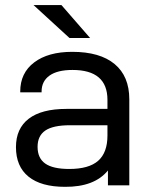

<svg xmlns="http://www.w3.org/2000/svg" viewBox="-20 -720 589 746"><path d="M482.4 -334V0H399.4V-57.6Q346.7 6.8 232.4 5.9Q139.6 5.9 90.8 -33.7Q42 -73.2 42 -148.4Q42 -220.7 91.8 -258.8Q141.6 -296.9 238.3 -296.9H397.5V-332Q397.5 -448.2 261.7 -448.2Q203.1 -448.2 172.4 -426.3Q141.6 -404.3 141.6 -364.3V-361.3H58.6V-364.3Q58.6 -436.5 112.8 -477.5Q167 -518.6 260.7 -518.6Q368.2 -518.6 425.3 -471.2Q482.4 -423.8 482.4 -334ZM397.5 -193.4V-233.4H252Q186.5 -233.4 156.2 -212.9Q126 -192.4 126 -149.4Q126 -105.5 155.8 -84.5Q185.5 -63.5 249 -63.5Q325.2 -63.5 361.3 -95.2Q397.5 -127 397.5 -193.4ZM110.4 -700.2H218.8L330.1 -572.3H250Z"/></svg>

Font: Dinish Expanded
Style: Regular
Weight: 400
Width: 7
Designer: Charles Nix
Foundry: Playbeing
Version: Version 2.005; ttfautohint (v1.8.3)